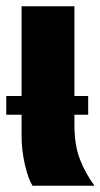

<svg xmlns="http://www.w3.org/2000/svg" viewBox="-36 -594 321 614"><path d="M68 0Q54 -22 43.5 -68Q33 -114 33 -160V-574H202V-195Q202 -129 220 -83.5Q238 -38 265 -2L264 0ZM-16 -227V-287H246V-227Z"/></svg>

Font: Tac One
Style: Regular
Weight: 400
Designer: Oluseyi Olusanya, David Udoh, Eyiyemi Adegbite, Mirko Velimirović
Version: Version 1.003; ttfautohint (v1.8.4.7-5d5b)